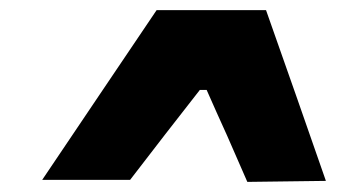

<svg xmlns="http://www.w3.org/2000/svg" viewBox="-20 -709 686 380"><path d="M469.5 -349Q449.5 -395 429.5 -440.5Q409 -485.5 389 -531H375.5Q341 -486.5 306.5 -442.5Q272 -398 237.5 -353H63.5Q120 -436.5 177 -521.5Q234 -606 290 -689H506.5Q536.5 -604 566 -520Q595.5 -436 625 -351Z"/></svg>

Font: Heraclito ExtraBold
Style: Italic
Weight: 800
Italic angle: -12°
Designer: Kostas Bartsokas (font) & Cristiano Sobral (main changes)
Foundry: Kostas Bartsokas (font) & Cristiano Sobral (main changes)
Version: Version 1.00;July 8, 2020;FontCreator 13.0.0.2655 64-bit